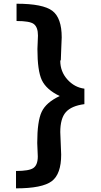

<svg xmlns="http://www.w3.org/2000/svg" viewBox="-20 -780 550 1042"><path d="M310.1 -454.1 307.1 -450.2Q307.1 -391.6 345.7 -348.6Q384.3 -305.7 438 -298.8V-214.8Q367.7 -205.6 337.4 -171.4Q307.1 -137.2 307.1 -63Q307.1 -51.3 309.6 -1.2Q312 48.8 312 59.1Q312 164.6 261.2 203.1Q209.5 242.2 66.9 242.2V147.9Q138.2 147.9 161.1 131.8Q185.1 115.2 185.1 68.8Q185.1 64 183.6 32.5Q182.1 1 182.1 -3.9Q182.1 -122.1 206.1 -172.9Q230 -224.1 304.2 -258.8Q231.9 -293 207 -345.2Q183.1 -396 183.1 -514.2Q183.1 -518.6 184.6 -550.5Q186 -582.5 186 -586.9Q186 -632.8 163.1 -649.9Q141.6 -666 69.8 -666V-759.8Q213.4 -759.8 264.2 -721.2Q314.9 -682.6 314.9 -577.1Q314.9 -563.5 312.5 -518.3Q310.1 -473.1 310.1 -454.1Z"/></svg>

Font: Perun
Style: Bold
Weight: 700
Foundry: Copyright (c) Stefan Peev, Context Ltd, 2016
Version: Version 1.0000